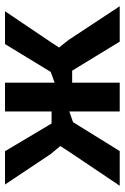

<svg xmlns="http://www.w3.org/2000/svg" viewBox="114 -611 497 765"><g transform="rotate(-90 362.5 -228.5)"><path d="M258.3 -186 143.1 0H4.9L144 -207L163.1 -236.8L131.3 -274.9L9.8 -457H142.6L252.9 -271.5H300.8V-457H415.5V-259.3L458.5 -274.9L569.3 -457H700.2L576.7 -273.9L555.7 -241.7L585.9 -203.6L720.2 0H579.1L463.4 -189.5H415.5V0H300.8V-200.7Z"/></g></svg>

Font: PT Astra Sans
Style: Bold
Weight: 700
Designer: A.Korolkova, I. Chaeva
Foundry: ParaType Ltd
Version: Version 1.001; ttfautohint (v1.6)